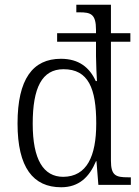

<svg xmlns="http://www.w3.org/2000/svg" viewBox="-20 -780 588 810"><path d="M238 10C313 10 357 -33 385 -100H387L395 0H532V-32H520C469 -32 448 -39 448 -102V-604H530V-640H448V-760H302V-728H315C363 -728 385 -721 385 -654V-640H221V-604H385V-543C385 -514 388 -455 389 -438H384C358 -495 313 -532 237 -532C118 -532 54 -446 54 -259C54 -73 120 10 238 10ZM247 -34C163 -34 118 -107 118 -258C118 -410 157 -488 248 -488C353 -488 386 -407 386 -259C386 -120 346 -35 247 -34Z"/></svg>

Font: Noto Serif Georgian SemiCondensed Light
Style: Regular
Weight: 300
Width: 4
Designer: Monotype Design Team, Akaki Razmadze
Foundry: Google LLC
Version: Version 2.003